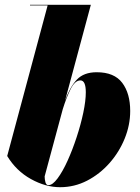

<svg xmlns="http://www.w3.org/2000/svg" viewBox="-20 -770 585 800"><path d="M178.5 -747.5H105V-750H358.5L251 -350.5Q271 -407 300 -438Q329 -469 383 -469Q456 -469 489.2 -425Q522.5 -381 522.5 -307.5Q522.5 -249 499.5 -192.5Q476.5 -136 436 -90.2Q395.5 -44.5 342.8 -17.2Q290 10 230.5 10Q170 10 108.8 -24Q47.5 -58 10 -120ZM166 -35Q166 -23.5 169.2 -11Q172.5 1.5 182 1.5Q199 1.5 220 -26.8Q241 -55 261.5 -100.2Q282 -145.5 299.2 -198Q316.5 -250.5 327 -300.2Q337.5 -350 337.5 -385.5Q337.5 -435 315 -435Q292.5 -435 274.5 -399.2Q256.5 -363.5 241.5 -315Z"/></svg>

Font: Bodoni* 72pt Fatface
Style: Italic
Weight: 900
Italic angle: -13°
Version: Version 2.3